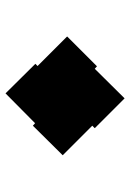

<svg xmlns="http://www.w3.org/2000/svg" viewBox="92 -603 471 695"><g transform="rotate(-90 327.5 -255.5)"><path d="M319 -40 211 -148 220 -157 113 -264 220 -372 229 -364 337 -471 444 -363 436 -355 543 -248 435 -140 426 -148Z"/></g></svg>

Font: Archivo SemiExpanded ExtraLight
Style: Regular
Weight: 250
Width: 6
Designer: Hector Gatti
Foundry: Omnibus-Type
Version: Version 2.001